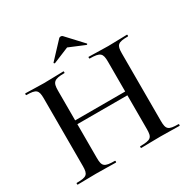

<svg xmlns="http://www.w3.org/2000/svg" viewBox="-180 -976 1121 1140"><g transform="rotate(-30 381.0 -406.5)"><path d="M275 -692 384 -737 492 -692C495 -690 501 -697 497 -699L395 -809C389 -814 378 -814 372 -809L269 -699C266 -697 273 -691 275 -692ZM729 -12C660 -12 648 -23 648 -81V-544C648 -601 660 -613 729 -613C733 -613 733 -625 729 -625C695 -625 647 -622 600 -622C543 -622 501 -625 467 -625C464 -625 464 -613 467 -613C541 -613 552 -599 552 -542V-338H209V-542C209 -599 222 -613 294 -613C297 -613 297 -625 294 -625C258 -625 215 -622 158 -622C111 -622 67 -625 33 -625C30 -625 30 -613 33 -613C101 -613 113 -601 113 -544V-81C113 -23 101 -12 32 -12C28 -12 28 0 32 0C66 0 111 -2 158 -2C215 -2 257 0 294 0C297 0 297 -12 294 -12C221 -12 209 -23 209 -81V-312H552V-81C552 -23 541 -12 467 -12C464 -12 464 0 467 0C501 0 543 -2 600 -2C647 -2 695 0 729 0C733 0 733 -12 729 -12Z"/></g></svg>

Font: Cormorant SC Semi
Style: Regular
Weight: 600
Designer: Christian Thalmann (Catharsis Fonts)
Version: Version 1.000;PS 001.000;hotconv 1.0.70;makeotf.lib2.5.58329